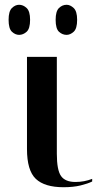

<svg xmlns="http://www.w3.org/2000/svg" viewBox="-20 -774 418 804"><path d="M246 10Q287 10 317.5 2.5Q348 -5 366 -14V-25Q333 -12 296 -12Q253 -12 235.5 -37Q218 -62 218 -130V-536H93V-150Q93 -60 130 -25Q167 10 246 10ZM259 -628Q274 -628 288.5 -641Q303 -654 303 -691Q303 -727 288.5 -740.5Q274 -754 259 -754Q241 -754 227 -740.5Q213 -727 213 -691Q213 -654 227 -641Q241 -628 259 -628ZM60 -628Q77 -628 91.5 -641Q106 -654 106 -691Q106 -727 91.5 -740.5Q77 -754 60 -754Q44 -754 30 -740.5Q16 -727 16 -691Q16 -654 30 -641Q44 -628 60 -628Z"/></svg>

Font: Noto Serif Display Semi
Style: Regular
Weight: 600
Designer: Monotype Design Team
Foundry: Monotype Imaging Inc.
Version: Version 1.900